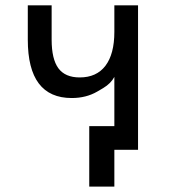

<svg xmlns="http://www.w3.org/2000/svg" viewBox="-20 -568 642 728"><path d="M318.4 -89.8H413.6V-276.4Q400.4 -251.5 371.1 -233.9Q371.6 -234.4 367.7 -231.9Q363.8 -229.5 348.6 -220.7Q306.6 -196.3 252 -196.3Q85.4 -196.3 85.4 -417.5V-547.9H175.8V-417.5Q175.8 -343.8 201.4 -309.1Q227.1 -274.4 282.2 -274.4Q346.2 -274.4 379.9 -318.8Q413.6 -363.3 413.6 -447.3V-547.9H503.4V0H413.6V139.6H318.4Z"/></svg>

Font: Vazir Code Hack
Style: Code-Hack
Weight: 400
Foundry: DejaVu fonts team - Redesigned by Saber Rastikerdar
Version: Version 1.1.2